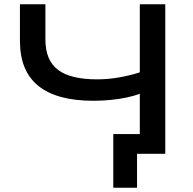

<svg xmlns="http://www.w3.org/2000/svg" viewBox="-20 -725 911 905"><path d="M626 160H514V-93H701V0H626ZM639 0V-283Q613 -273 577.5 -265.5Q542 -258 501.5 -254Q461 -250 420 -250Q248 -250 161 -320Q74 -390 74 -532V-705H194V-539Q194 -441 253 -396Q312 -351 438 -351Q489 -351 540.5 -360Q592 -369 639 -384V-705H759V0Z"/></svg>

Font: Nunito Sans 10pt Expanded SemiBold
Style: Regular
Weight: 600
Width: 7
Designer: Vernon Adams
Foundry: Vernon Adams
Version: Version 3.101;gftools[0.9.27]